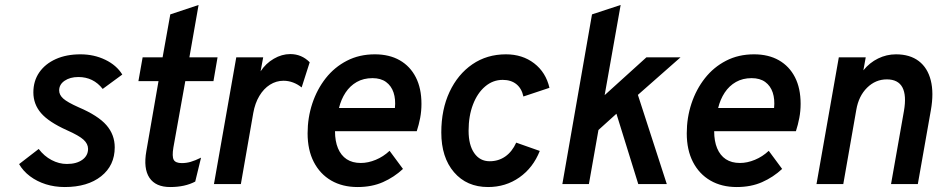

<svg xmlns="http://www.w3.org/2000/svg" viewBox="-20 -742 3790 774"><path d="M241 12Q200.5 12 164.8 0.8Q129 -10.5 101 -31.5Q73 -52.5 57 -80.5L136 -141.5Q158 -112.5 188 -96.8Q218 -81 249.5 -81Q288.5 -81 311.8 -97.8Q335 -114.5 335 -142Q335 -162 316.8 -178.8Q298.5 -195.5 250 -217Q176.5 -250 145.5 -286Q114.5 -322 114.5 -369.5Q114.5 -415.5 138.2 -450Q162 -484.5 204.8 -503.8Q247.5 -523 304.5 -523Q359 -523 404.5 -501Q450 -479 473 -441.5L394 -383.5Q356.5 -431.5 296 -431.5Q262.5 -431.5 240.5 -416.5Q218.5 -401.5 218.5 -377.5Q218.5 -359.5 234.8 -344.8Q251 -330 297 -309.5Q375.5 -276 409 -237.5Q442.5 -199 442.5 -148Q442.5 -75 387.8 -31.5Q333 12 241 12Z M666 12Q607.5 12 582.5 -25.2Q557.5 -62.5 570 -133L619 -415H538L555 -511H635.5L666.5 -684L780.5 -722L743.5 -511H857L840.5 -415H727L679 -147.5Q673 -111.5 680.2 -98Q687.5 -84.5 713 -84.5Q731 -84.5 748.5 -89.5Q766 -94.5 790.5 -106.5L767 -10Q725.5 12 666 12Z M842.5 0 932.5 -511H1041L1030.5 -454.5Q1051.5 -486.5 1083.8 -505.2Q1116 -524 1150 -524Q1196 -524 1228.5 -491L1196 -389.5Q1180 -402.5 1161.2 -409.5Q1142.5 -416.5 1123 -416.5Q1093.5 -416.5 1068.2 -400.5Q1043 -384.5 1025.5 -355.2Q1008 -326 1001 -286.5L951 0Z M1421.5 12Q1360.5 12 1315.2 -14.2Q1270 -40.5 1245 -89Q1220 -137.5 1220 -204.5Q1220 -267.5 1239 -324.8Q1258 -382 1293.2 -426.8Q1328.5 -471.5 1378.5 -497.2Q1428.5 -523 1491 -523Q1549.5 -523 1591.5 -499Q1633.5 -475 1656.2 -430.5Q1679 -386 1679 -323.5Q1679 -294 1673.8 -266.5Q1668.5 -239 1660 -213H1330.5Q1330.5 -173 1342.5 -144.2Q1354.5 -115.5 1377.5 -100.2Q1400.5 -85 1434.5 -85Q1464 -85 1494.8 -97.8Q1525.5 -110.5 1550.5 -134L1604.5 -61Q1568.5 -27.5 1523.8 -7.8Q1479 12 1421.5 12ZM1346.5 -306.5H1572Q1575.5 -342 1566.5 -369Q1557.5 -396 1536.2 -411.5Q1515 -427 1481.5 -427Q1445.5 -427 1418.2 -411.5Q1391 -396 1373 -368.8Q1355 -341.5 1346.5 -306.5Z M1947.5 12Q1861.5 12 1810.2 -47.8Q1759 -107.5 1759 -208Q1759 -300.5 1792.2 -371.5Q1825.5 -442.5 1884.2 -482.8Q1943 -523 2019.5 -523Q2086 -523 2133.2 -486.8Q2180.5 -450.5 2195 -388L2090 -353Q2083 -385.5 2061.5 -402.8Q2040 -420 2006.5 -420Q1967 -420 1935.8 -393.5Q1904.5 -367 1886.8 -320.8Q1869 -274.5 1869 -215Q1869 -157.5 1891.8 -124.8Q1914.5 -92 1954 -92Q1989.5 -92 2017 -111.2Q2044.5 -130.5 2061 -167L2156 -133.5Q2129 -65.5 2073.8 -26.8Q2018.5 12 1947.5 12Z M2247 0 2366.5 -684 2482 -722 2417.5 -358.5 2586 -511H2723.5L2551.5 -359.5L2668 0H2553L2465 -283.5L2392.5 -218L2354 0Z M2950 12Q2889 12 2843.8 -14.2Q2798.5 -40.5 2773.5 -89Q2748.5 -137.5 2748.5 -204.5Q2748.5 -267.5 2767.5 -324.8Q2786.5 -382 2821.8 -426.8Q2857 -471.5 2907 -497.2Q2957 -523 3019.5 -523Q3078 -523 3120 -499Q3162 -475 3184.8 -430.5Q3207.5 -386 3207.5 -323.5Q3207.5 -294 3202.2 -266.5Q3197 -239 3188.5 -213H2859Q2859 -173 2871 -144.2Q2883 -115.5 2906 -100.2Q2929 -85 2963 -85Q2992.5 -85 3023.2 -97.8Q3054 -110.5 3079 -134L3133 -61Q3097 -27.5 3052.2 -7.8Q3007.5 12 2950 12ZM2875 -306.5H3100.5Q3104 -342 3095 -369Q3086 -396 3064.8 -411.5Q3043.5 -427 3010 -427Q2974 -427 2946.8 -411.5Q2919.5 -396 2901.5 -368.8Q2883.5 -341.5 2875 -306.5Z M3271.5 0 3361.5 -511H3470L3460.5 -458.5Q3485.5 -489.5 3519.8 -506.2Q3554 -523 3592 -523Q3648 -523 3683.8 -495.8Q3719.5 -468.5 3732.2 -418Q3745 -367.5 3732.5 -297.5L3680 0H3572L3624 -294.5Q3635 -357.5 3617.8 -389.8Q3600.5 -422 3555 -422Q3509.5 -422 3475.5 -388.5Q3441.5 -355 3432 -299.5L3379.5 0Z"/></svg>

Font: Overpass SemiBold
Style: Italic
Weight: 600
Italic angle: -10°
Designer: Delve Withrington, Dave Bailey, Thomas Jockin
Foundry: Delve Fonts LLC
Version: Version 4.000